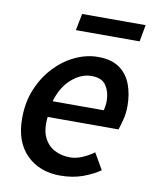

<svg xmlns="http://www.w3.org/2000/svg" viewBox="-79 -728 645 801"><g transform="rotate(10 244.0 -328.0)"><path d="M230 12Q142 12 87.5 -42.5Q33 -97 33 -196Q33 -265 56.5 -321Q80 -377 119 -418Q158 -459 205.5 -481Q253 -503 301 -503Q358 -503 392 -479Q426 -455 441.5 -414Q457 -373 457 -322Q457 -291 449.5 -262Q442 -233 437 -220H137Q131 -167 146.5 -134Q162 -101 191.5 -85.5Q221 -70 258 -70Q284 -70 311 -82Q338 -94 358 -109L398 -40Q368 -19 325.5 -3.5Q283 12 230 12ZM146 -288H363Q365 -298 366.5 -308Q368 -318 368 -329Q368 -365 350.5 -392.5Q333 -420 288 -420Q244 -420 204 -385Q164 -350 146 -288ZM190 -597 204 -668H473L460 -597Z"/></g></svg>

Font: Source Sans Pro SemiBold
Style: Italic
Weight: 600
Italic angle: -11°
Designer: Paul D. Hunt
Foundry: Adobe Systems Incorporated
Version: Version 1.095;hotconv 1.0.109;makeotfexe 2.5.65596